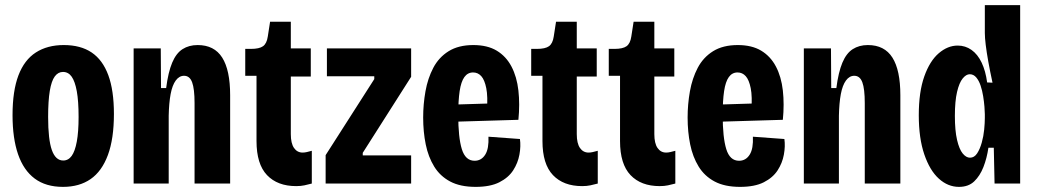

<svg xmlns="http://www.w3.org/2000/svg" viewBox="-20 -717 4053 750"><path d="M226 13Q159 13 115.5 -19.5Q72 -52 50.5 -114.5Q29 -177 29 -267Q29 -362 52 -422.5Q75 -483 120 -512Q165 -541 229 -541Q295 -541 338 -512Q381 -483 403 -423.5Q425 -364 425 -272Q425 -175 401.5 -111.5Q378 -48 334 -17.5Q290 13 226 13ZM227 -90Q247 -90 260 -108Q273 -126 280 -164Q287 -202 287 -260Q287 -322 280 -360.5Q273 -399 260 -417.5Q247 -436 226 -436Q207 -436 194 -418.5Q181 -401 174.5 -362Q168 -323 168 -260Q168 -172 182.5 -131Q197 -90 227 -90Z M502 0V-334V-528H608L609 -373H629Q637 -435 652.5 -472Q668 -509 693 -525Q718 -541 752 -541Q817 -541 848 -492Q879 -443 879 -345V0H740V-314Q740 -370 730.5 -395.5Q721 -421 699 -421Q680 -421 666.5 -402.5Q653 -384 646.5 -349.5Q640 -315 639 -265V0Z M1137 10Q1064 10 1023 -33Q982 -76 982 -166V-421H938V-526H960Q993 -526 1007.5 -536.5Q1022 -547 1026 -574L1035 -632H1116V-528H1194V-418H1116V-193Q1116 -157 1128.5 -139Q1141 -121 1162 -121Q1170 -121 1178.5 -123Q1187 -125 1198 -128V0Q1183 4 1169 7Q1155 10 1137 10Z M1252 0V-111L1442 -408V-419H1257V-528H1586V-417L1397 -120V-110H1586V0Z M1838 13Q1778 13 1738.5 -8Q1699 -29 1676 -66.5Q1653 -104 1643 -153Q1633 -202 1633 -258Q1633 -310 1642 -360.5Q1651 -411 1672.5 -452Q1694 -493 1732.5 -517Q1771 -541 1829 -541Q1884 -541 1920.5 -519Q1957 -497 1978 -457Q1999 -417 2005 -363.5Q2011 -310 2005 -249L1737 -241V-308L1899 -313L1882 -284Q1886 -340 1879.5 -372.5Q1873 -405 1860 -419.5Q1847 -434 1828 -434Q1807 -434 1794 -416Q1781 -398 1775.5 -361Q1770 -324 1770 -268Q1770 -180 1784 -134.5Q1798 -89 1834 -89Q1847 -89 1857.5 -95Q1868 -101 1875.5 -113Q1883 -125 1886 -142.5Q1889 -160 1888 -183L2011 -174Q2015 -146 2009 -113Q2003 -80 1984.5 -51.5Q1966 -23 1930.5 -5Q1895 13 1838 13Z M2254 10Q2181 10 2140 -33Q2099 -76 2099 -166V-421H2055V-526H2077Q2110 -526 2124.5 -536.5Q2139 -547 2143 -574L2152 -632H2233V-528H2311V-418H2233V-193Q2233 -157 2245.5 -139Q2258 -121 2279 -121Q2287 -121 2295.5 -123Q2304 -125 2315 -128V0Q2300 4 2286 7Q2272 10 2254 10Z M2557 10Q2484 10 2443 -33Q2402 -76 2402 -166V-421H2358V-526H2380Q2413 -526 2427.5 -536.5Q2442 -547 2446 -574L2455 -632H2536V-528H2614V-418H2536V-193Q2536 -157 2548.5 -139Q2561 -121 2582 -121Q2590 -121 2598.5 -123Q2607 -125 2618 -128V0Q2603 4 2589 7Q2575 10 2557 10Z M2871 13Q2811 13 2771.5 -8Q2732 -29 2709 -66.5Q2686 -104 2676 -153Q2666 -202 2666 -258Q2666 -310 2675 -360.5Q2684 -411 2705.5 -452Q2727 -493 2765.5 -517Q2804 -541 2862 -541Q2917 -541 2953.5 -519Q2990 -497 3011 -457Q3032 -417 3038 -363.5Q3044 -310 3038 -249L2770 -241V-308L2932 -313L2915 -284Q2919 -340 2912.5 -372.5Q2906 -405 2893 -419.5Q2880 -434 2861 -434Q2840 -434 2827 -416Q2814 -398 2808.5 -361Q2803 -324 2803 -268Q2803 -180 2817 -134.5Q2831 -89 2867 -89Q2880 -89 2890.5 -95Q2901 -101 2908.5 -113Q2916 -125 2919 -142.5Q2922 -160 2921 -183L3044 -174Q3048 -146 3042 -113Q3036 -80 3017.5 -51.5Q2999 -23 2963.5 -5Q2928 13 2871 13Z M3120 0V-334V-528H3226L3227 -373H3247Q3255 -435 3270.5 -472Q3286 -509 3311 -525Q3336 -541 3370 -541Q3435 -541 3466 -492Q3497 -443 3497 -345V0H3358V-314Q3358 -370 3348.5 -395.5Q3339 -421 3317 -421Q3298 -421 3284.5 -402.5Q3271 -384 3264.5 -349.5Q3258 -315 3257 -265V0Z M3726 13Q3683 13 3647.5 -19Q3612 -51 3590.5 -114Q3569 -177 3569 -267Q3569 -358 3590.5 -418.5Q3612 -479 3647 -509Q3682 -539 3721 -539Q3751 -539 3775 -522Q3799 -505 3814.5 -472.5Q3830 -440 3836 -395L3857 -394Q3847 -440 3840.5 -476.5Q3834 -513 3830.5 -541.5Q3827 -570 3827 -588V-697H3965V-264V0H3865L3862 -140H3841Q3835 -99 3821.5 -64.5Q3808 -30 3785.5 -8.5Q3763 13 3726 13ZM3769 -101Q3786 -101 3797 -118Q3808 -135 3815 -160Q3822 -185 3824.5 -211Q3827 -237 3827 -256V-271Q3827 -281 3825.5 -300Q3824 -319 3820.5 -341Q3817 -363 3810.5 -382.5Q3804 -402 3793.5 -414.5Q3783 -427 3768 -427Q3754 -427 3740.5 -410.5Q3727 -394 3718.5 -358Q3710 -322 3710 -264Q3710 -207 3718.5 -170.5Q3727 -134 3740.5 -117.5Q3754 -101 3769 -101Z"/></svg>

Font: Bricolage Grotesque 24pt Condensed
Style: Bold
Weight: 700
Width: 3
Designer: Mathieu Triay
Foundry: Atelier Triay
Version: Version 1.001;gftools[0.9.33.dev8+g029e19f]